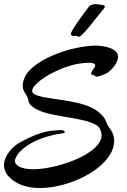

<svg xmlns="http://www.w3.org/2000/svg" viewBox="-39 -930 638 964"><path d="M553 -637C563 -687 482 -702 435 -701C321 -697 167 -643 105 -572C88 -553 75 -525 75 -500C75 -489 78 -478 83 -469C87 -462 101 -440 102 -434C104 -410 117 -396 147 -380C227 -337 434 -341 463 -283C468 -272 471 -262 471 -252C471 -159 261 -87 148 -81C115 -79 50 -80 37 -115C28 -140 79 -218 228 -252C238 -255 251 -256 263 -259C274 -261 283 -259 286 -266C287 -270 280 -277 270 -277C255 -277 236 -275 225 -274C173 -270 112 -243 61 -215C25 -195 -19 -149 -19 -101C-19 -81 -11 -60 8 -40C47 -1 102 14 162 14C235 14 314 -9 375 -39C445 -73 539 -143 534 -229C531 -272 504 -292 499 -306C491 -329 481 -352 440 -379C355 -434 172 -429 131 -459C84 -492 244 -594 361 -611C379 -614 394 -615 405 -615C449 -615 442 -597 431 -585C424 -576 421 -570 420 -567C417 -557 418 -554 426 -554C439 -554 438 -543 448 -545C460 -547 494 -559 501 -565C526 -583 548 -611 553 -637ZM482 -886C499 -906 469 -906 468 -906C466 -906 442 -910 440 -910C437 -910 425 -906 422 -906C417 -906 411 -899 406 -895C379 -859 317 -776 317 -760C317 -744 341 -752 349 -749C352 -748 352 -745 356 -745C374 -745 436 -832 482 -886Z"/></svg>

Font: Oregano
Style: Regular
Weight: 400
Designer: Astigmatic (AOETI)
Foundry: Astigmatic (AOETI)
Version: Version 1.000